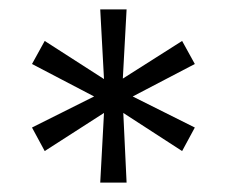

<svg xmlns="http://www.w3.org/2000/svg" viewBox="-20 -708 482 408"><path d="M193 -320 201 -468 75 -387 48 -437 180 -503 48 -572 75 -621 201 -540 193 -688H249L241 -541L367 -621L394 -572L262 -503L394 -437L367 -387L242 -468L249 -320Z"/></svg>

Font: Saira
Style: Regular
Weight: 400
Designer: Hector Gatti with collaboration of the Omnibus-Type team
Foundry: Omnibus-Type
Version: Version 1.100; ttfautohint (v1.8.3)